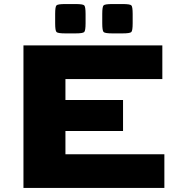

<svg xmlns="http://www.w3.org/2000/svg" viewBox="-20 -923 884 943"><path d="M95.2 0V-700H777.3V-534.6H301.4V-432H584.3V-279.7H301.4V-165.4H787.3V0ZM250.9 -808.8V-854.3Q250.9 -890.4 257.5 -896.7Q264.2 -903.1 300.7 -903.1H350.5Q387 -903.1 393.6 -896.7Q400.3 -890.4 400.3 -854.3V-808.8Q400.3 -772.3 393.6 -765.7Q387 -759 350.5 -759H300.7Q264.2 -759 257.5 -765.7Q250.9 -772.3 250.9 -808.8ZM482.2 -808.8V-854.3Q482.2 -890.4 488.9 -896.7Q495.5 -903.1 532 -903.1H581.8Q618.3 -903.1 625 -896.7Q631.6 -890.4 631.6 -854.3V-808.8Q631.6 -772.3 625 -765.7Q618.3 -759 581.8 -759H532Q495.5 -759 488.9 -765.7Q482.2 -772.3 482.2 -808.8Z"/></svg>

Font: Science Gothic
Style: Regular
Weight: 400
Designer: Thomas Phinney, Vassil Kateliev, Brandon Buerkle
Foundry: Font Detective LLC
Version: Version 1.018